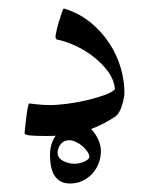

<svg xmlns="http://www.w3.org/2000/svg" viewBox="-20 -312 343 446"><path d="M214.4 38.6Q214.4 54.2 209 67.9Q203.6 81.5 194.1 91.8Q184.6 102.1 171.4 108.2Q158.2 114.3 142.6 114.3Q120.1 114.3 108.2 98.1Q96.2 82 96.2 47.4Q96.2 22 109.4 3.4Q104 3.4 99.1 3.7Q94.2 3.9 88.9 3.9Q64 3.9 50.5 2.7Q37.1 1.5 37.1 -2.9Q37.1 -4.4 38.3 -15.4Q39.6 -26.4 41 -38.8Q42.5 -51.3 44.4 -61.5Q46.4 -71.8 47.9 -71.8Q48.8 -71.8 54 -71Q59.1 -70.3 66.2 -69.6Q73.2 -68.8 81.1 -68.4Q88.9 -67.9 95.2 -67.9Q112.8 -67.9 136.7 -71Q160.6 -74.2 183.3 -79.6Q206.1 -85 223.9 -91.6Q241.7 -98.1 247.1 -105Q244.6 -128.4 229.2 -148.2Q213.9 -168 193.4 -183.1Q172.9 -198.2 150.6 -207.8Q128.4 -217.3 111.8 -220.2Q110.4 -221.2 109.6 -222.9Q108.9 -224.6 108.9 -226.1Q108.9 -230 111.3 -240.7Q113.8 -251.5 117.2 -262.9Q120.6 -274.4 123.8 -283.2Q127 -292 127.9 -292Q129.9 -292 132.8 -291Q166.5 -279.8 191.9 -258.5Q217.3 -237.3 234.4 -210.9Q251.5 -184.6 260.3 -154.8Q269 -125 269 -97.2Q269 -90.3 267.3 -82Q265.6 -73.7 262.9 -65.7Q260.3 -57.6 256.6 -51.3Q252.9 -44.9 249 -42Q221.2 -23.4 191.4 -12.2Q201.7 -2.4 208 11.7Q214.4 25.9 214.4 38.6ZM187.5 52.7Q187.5 46.9 182.9 40Q178.2 33.2 171.4 27.3Q164.6 21.5 156.2 17.6Q147.9 13.7 140.6 13.7Q128.4 13.7 121.1 22.9Q113.8 32.2 113.8 43Q113.8 54.7 126.2 61.5Q138.7 68.4 153.8 68.4Q158.2 68.4 164.1 67.1Q169.9 65.9 175 63.7Q180.2 61.5 183.8 58.6Q187.5 55.7 187.5 52.7Z"/></svg>

Font: Scheherazade
Style: Regular
Weight: 400
Designer: SIL International
Foundry: SIL International
Version: Version 2.100 (build 932/914)